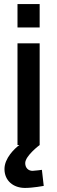

<svg xmlns="http://www.w3.org/2000/svg" viewBox="-20 -713 281 944"><path d="M175 -578V-693H66V-578ZM75 0C51 18 2 65 2 118C2 176 46 211 103 211C142 211 195 201 195 201L186 122C186 122 150 127 140 127C119 127 104 112 104 89C104 53 175 0 175 0V-500H66V0Z"/></svg>

Font: RazerF5 SemiBold
Style: Regular
Weight: 600
Foundry: Razer Inc.
Version: Version 2